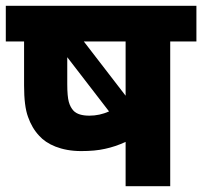

<svg xmlns="http://www.w3.org/2000/svg" viewBox="-20 -642 697 662"><path d="M0 -622.1V-499H63V-347.2C63 -299.8 67.4 -263.7 76.7 -238.8C85.4 -213.9 98.1 -191.9 115.2 -173.8C141.1 -144.5 190.9 -121.1 259.8 -121.1C291.5 -121.1 318.8 -123.5 342.3 -128.9C365.2 -133.8 389.2 -141.6 413.1 -152.8V0H566.9V-499H657.2V-622.1ZM413.1 -312 269 -499H413.1ZM233.9 -259.8C226.1 -268.1 220.7 -278.3 217.3 -290.5C213.9 -302.7 211.9 -323.2 211.9 -351.1V-444.8L356 -257.8C334 -248 311.5 -243.2 288.1 -243.2C263.2 -243.2 245.1 -248.5 233.9 -259.8Z"/></svg>

Font: Noto Reveo Sans
Style: Regular
Weight: 800
Designer: Monotype Design Team
Foundry: Monotype Imaging Inc.
Version: Version 2.007